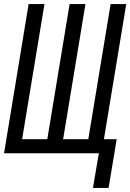

<svg xmlns="http://www.w3.org/2000/svg" viewBox="-20 -755 642 946"><path d="M438 171 467 0H0L121 -735H199L89 -69H213L323 -735H401L291 -69H415L525 -735H602L492 -69H555L515 171Z"/></svg>

Font: Iosevka QP
Style: Italic
Weight: 400
Italic angle: -9°
Designer: Belleve Invis
Foundry: Belleve Invis
Version: Version 20.0.0; ttfautohint (v1.8.4)